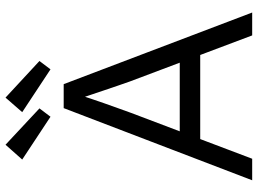

<svg xmlns="http://www.w3.org/2000/svg" viewBox="-142 -814 956 713"><g transform="rotate(-90 336.5 -458.0)"><path d="M23 0 291 -700H380L646 0H561L390 -454Q383 -473 374.5 -498.5Q366 -524 356.5 -551.5Q347 -579 338.5 -605Q330 -631 323 -651H343Q335 -626 326.5 -600.5Q318 -575 309 -549.5Q300 -524 291 -499Q282 -474 273 -449L103 0ZM137 -193 166 -269H497L529 -193ZM435 -749 276 -854 330 -916 466 -790ZM155 -916 290 -790 259 -749 100 -854Z"/></g></svg>

Font: Our Lexend Light
Style: Regular
Weight: 300
Designer: Bonnie Shaver-Troup, Thomas Jockin
Foundry: Lexend
Version: Version 1.007